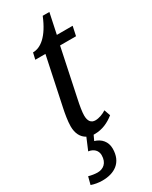

<svg xmlns="http://www.w3.org/2000/svg" viewBox="-233 -710 793 1000"><g transform="rotate(-30 164.0 -209.5)"><path d="M149 10C195 10 233 -8 267 -35L254 -72C236 -60 210 -50 188 -50C163 -50 149 -67 149 -101C149 -123 155 -158 163 -195L223 -480H319L331 -536H236L262 -659H222C180 -556 129 -519 83 -519L74 -480H135L74 -191C68 -163 60 -119 60 -87C60 -45 76 -15 104 0L74 71C104 75 125 94 125 123C125 170 96 191 62 191C47 191 27 188 9 183L-3 229C17 236 40 240 63 240C135 240 192 206 192 122C192 80 166 51 128 40L142 10C144 10 146 10 149 10Z"/></g></svg>

Font: Noto Serif ExtraCondensed
Style: Italic
Weight: 400
Width: 2
Italic angle: -12°
Designer: Monotype Design Team
Foundry: Monotype Imaging Inc.
Version: Version 2.014